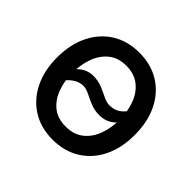

<svg xmlns="http://www.w3.org/2000/svg" viewBox="-140 -712 881 881"><g transform="rotate(45 301.0 -271.0)"><path d="M300.8 11.7Q225.1 11.7 168.5 -23.4Q111.8 -58.6 80.3 -122.1Q48.8 -185.5 48.8 -269.5Q48.8 -355 80.3 -418.7Q111.8 -482.4 168.5 -517.6Q225.1 -552.7 300.8 -552.7Q376.5 -552.7 433.3 -517.6Q490.2 -482.4 521.5 -418.7Q552.7 -355 552.7 -269.5Q552.7 -185.5 521.5 -122.1Q490.2 -58.6 433.3 -23.4Q376.5 11.7 300.8 11.7ZM300.8 -73.2Q353 -73.2 387.2 -100.3Q421.4 -127.4 437.7 -172.4Q454.1 -217.3 454.1 -270Q454.1 -322.8 437.7 -367.9Q421.4 -413.1 387.2 -440.4Q353 -467.8 300.8 -467.8Q248.5 -467.8 214.8 -440.4Q181.2 -413.1 164.8 -368.2Q148.4 -323.2 148.4 -270Q148.4 -217.3 164.8 -172.4Q181.2 -127.4 214.8 -100.3Q248.5 -73.2 300.8 -73.2ZM135.7 -206.1 96.7 -236.8Q126.5 -274.4 157 -301.3Q187.5 -328.1 226.1 -328.1Q258.3 -328.1 284.7 -317.1Q311 -306.2 333 -295.2Q355 -284.2 374 -284.2Q400.4 -284.2 421.4 -296.1Q442.4 -308.1 463.4 -339.8L503.9 -312.5Q474.6 -269 444.6 -244.1Q414.6 -219.2 373 -219.2Q340.8 -219.2 314.7 -230.2Q288.6 -241.2 266.8 -252.2Q245.1 -263.2 225.6 -263.2Q202.1 -263.2 179.9 -249Q157.7 -234.9 135.7 -206.1Z"/></g></svg>

Font: Inter Cardless
Style: Regular
Weight: 400
Designer: Rasmus Andersson
Foundry: rsms
Version: Version 4.001;git-9221beed3